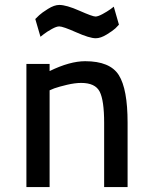

<svg xmlns="http://www.w3.org/2000/svg" viewBox="-20 -758 614 778"><path d="M181 0H87V-499H181V-470Q263 -510 325 -510Q426 -510 461.5 -453.5Q497 -397 497 -261V0H402V-260Q402 -351 384 -386.5Q366 -422 309 -422Q284 -422 252 -414.5Q220 -407 200 -400L181 -392ZM441 -731 462 -658Q457 -652 447.5 -643Q438 -634 413 -618.5Q388 -603 368 -603Q343 -603 289 -627Q235 -651 220 -651Q209 -651 190 -640.5Q171 -630 158 -620L144 -609L123 -681Q129 -687 139 -696.5Q149 -706 174.5 -722Q200 -738 220 -738Q249 -738 302 -714.5Q355 -691 367 -691Q377 -691 395.5 -701Q414 -711 428 -721Z"/></svg>

Font: TypoPRO Titillium Text
Style: 600 wt
Weight: 600
Designer: Accademia di Belle Arti di Urbino and others
Foundry: Accademia di Belle Arti di Urbino and others.
Version: Version 25.000